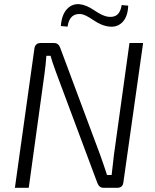

<svg xmlns="http://www.w3.org/2000/svg" viewBox="-20 -895 738 915"><path d="M302 -768 270 -771Q274 -824 298.5 -851Q323 -878 359 -875Q391 -872 430.5 -845Q470 -818 496 -815Q525 -812 540 -826Q555 -840 560 -871L591 -868Q589 -817 565 -791Q541 -765 504 -768Q466 -771 426 -798.5Q386 -826 366 -828Q311 -833 302 -768ZM662 -690 568 -26Q565 0 539 0H473Q453 0 444 -23L248 -548Q227 -605 221 -629H201Q198 -586 192 -543L117 0H51L144 -664Q148 -690 174 -690H237Q259 -690 267 -667L458 -155Q479 -96 490 -61H512Q515 -93 523 -157L597 -690Z"/></svg>

Font: Exo 2.0 Light
Style: Italic
Weight: 300
Italic angle: -8°
Designer: Natanael Gama
Version: Version 1.001;PS 001.001;hotconv 1.0.70;makeotf.lib2.5.58329